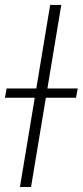

<svg xmlns="http://www.w3.org/2000/svg" viewBox="-20 -747 331 767"><path d="M224.8 -727.3 104 0H59.7L180.4 -727.3ZM-0.4 -356.5 6.4 -393.5H290.5L283.7 -356.5Z"/></svg>

Font: Inter UI Extra Light
Style: Italic
Weight: 200
Italic angle: -9.39999°
Designer: Rasmus Andersson
Foundry: rsms
Version: 3.2;8d6f07862